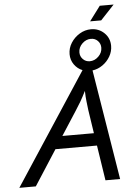

<svg xmlns="http://www.w3.org/2000/svg" viewBox="-100 -961 716 1007"><g transform="rotate(-5 257.5 -457.5)"><path d="M-39.6 0 344.4 -586.1Q318.1 -596.5 301 -620.5Q284 -644.4 284 -675Q284 -706.9 301.4 -734.4Q318.8 -761.8 346.9 -778.8Q375 -795.8 406.9 -795.8Q447.9 -795.8 476.4 -768.4Q504.9 -741 504.9 -700Q504.9 -670.8 489.9 -644.8Q475 -618.8 450.3 -601.4Q425.7 -584 396.5 -579.9L491 0H413.9L385.4 -185.4H166.7L47.2 0ZM209 -251.4H375L356.2 -375Q353.5 -398.6 350.7 -421.5Q347.9 -444.4 347.2 -476.4Q331.2 -444.4 318.1 -421.9Q304.9 -399.3 288.9 -375ZM386.8 -629.2Q412.5 -629.2 432.6 -649Q452.8 -668.8 452.8 -695.1Q452.8 -716 438.5 -730.9Q424.3 -745.8 402.1 -745.8Q376.4 -745.8 356.2 -726Q336.1 -706.2 336.1 -679.9Q336.1 -659 350.7 -644.1Q365.3 -629.2 386.8 -629.2ZM406.2 -837.5 463.9 -914.6H536.8L464.6 -837.5Z"/></g></svg>

Font: Afacad
Style: Italic
Weight: 400
Italic angle: -14°
Designer: Kristian Moeller
Foundry: Dicotype
Version: Version 1.000